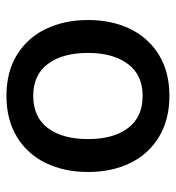

<svg xmlns="http://www.w3.org/2000/svg" viewBox="5 -540 545 595"><g transform="rotate(90 277.5 -242.5)"><path d="M42 -243Q42 -316 69.5 -373Q97 -430 150 -462.5Q203 -495 277 -495Q351 -495 404.5 -462.5Q458 -430 485.5 -373Q513 -316 513 -243Q513 -170 485.5 -112.5Q458 -55 404.5 -22.5Q351 10 277 10Q203 10 150 -22.5Q97 -55 69.5 -112.5Q42 -170 42 -243ZM411 -243Q411 -321 377 -366.5Q343 -412 277 -412Q212 -412 178 -366Q144 -320 144 -243Q144 -164 178 -118.5Q212 -73 277 -73Q343 -73 377 -118.5Q411 -164 411 -243Z"/></g></svg>

Font: Niramit Medium
Style: Regular
Weight: 500
Designer: Katatrad Aksorn Co.,Ltd.
Foundry: Cadson Demak Co.,Ltd.
Version: Version 1.000; ttfautohint (v1.6)